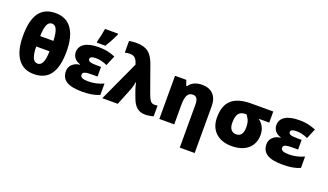

<svg xmlns="http://www.w3.org/2000/svg" viewBox="-89 -1434 3945 2312"><g transform="rotate(20 1883.5 -277.5)"><path d="M600.1 -380.9Q600.1 -182.6 530.5 -86.4Q460.9 9.8 319.8 9.8Q184.6 9.8 113.3 -90.1Q42 -189.9 42 -380.9Q42 -580.1 110.8 -675.5Q179.7 -771 319.8 -771Q457 -771 528.6 -670.7Q600.1 -570.3 600.1 -380.9ZM319.8 -124Q362.8 -124 383.5 -171.4Q404.3 -218.8 405.8 -313H235.8Q236.8 -220.2 256.8 -172.1Q276.9 -124 319.8 -124ZM321.8 -637.2Q279.8 -637.2 260 -590.3Q240.2 -543.5 237.8 -446.8H407.2Q403.8 -543.5 383.5 -590.3Q363.3 -637.2 321.8 -637.2Z M1053.2 -349.1V-225.1H981Q937 -225.1 912.1 -220.7Q887.2 -216.3 875.7 -207.3Q864.3 -198.2 864.3 -179.2Q864.3 -131.8 965.3 -131.8Q1067.4 -131.8 1161.1 -174.8V-28.8Q1107.9 -6.3 1055.2 1.7Q1002.4 9.8 937 9.8Q801.8 9.8 737.3 -30.8Q672.9 -71.3 672.9 -157.2Q672.9 -208 708.7 -243.7Q744.6 -279.3 806.2 -287.1V-292Q760.3 -304.2 733.2 -336.4Q706.1 -368.7 706.1 -413.1Q706.1 -485.4 769 -524.2Q832 -563 951.2 -563Q1005.4 -563 1053 -554.2Q1100.6 -545.4 1161.1 -521L1106.9 -392.1Q1029.8 -426.8 959 -426.8Q886.2 -426.8 886.2 -390.1Q886.2 -368.2 911.1 -358.6Q936 -349.1 993.2 -349.1ZM905.3 -622.1Q915 -655.3 926.3 -709.7Q937.5 -764.2 941.9 -794.9H1109.9V-782.2Q1069.8 -694.3 1015.1 -606H905.3Z M1196.3 0 1434.1 -516.1 1427.2 -536.1Q1413.6 -576.2 1390.9 -596.2Q1368.2 -616.2 1329.1 -616.2Q1296.4 -616.2 1263.2 -607.9V-757.8Q1282.7 -762.2 1311 -764.2Q1339.4 -766.1 1355.5 -766.1Q1454.1 -766.1 1508.8 -725.3Q1563.5 -684.6 1599.1 -585.9L1719.2 -250Q1735.4 -206.1 1748.3 -182.9Q1761.2 -159.7 1775.4 -149.9Q1789.6 -140.1 1815.4 -140.1Q1833.5 -140.1 1852.1 -145V-6.8Q1840.8 -1 1804.4 4.4Q1768.1 9.8 1746.1 9.8Q1685.5 9.8 1643.3 -22.9Q1601.1 -55.7 1572.3 -131.8L1538.1 -225.1Q1520.5 -276.9 1513.2 -318.8H1509.3Q1499.5 -260.7 1485.4 -226.1L1394.5 0Z M2276.4 240.2V-314.9Q2276.4 -413.1 2209.5 -413.1Q2161.1 -413.1 2139.6 -374.5Q2118.2 -335.9 2118.2 -242.2V0H1927.2V-553.2H2071.3L2095.2 -484.9H2106.4Q2130.9 -523.9 2174.1 -543.5Q2217.3 -563 2273.4 -563Q2365.2 -563 2416.3 -509.8Q2467.3 -456.5 2467.3 -359.9V240.2Z M2855.5 9.8Q2724.6 9.8 2648.9 -61Q2573.2 -131.8 2573.2 -255.9Q2573.2 -408.7 2654.1 -481Q2734.9 -553.2 2905.3 -553.2H3186V-411.1H3050.3Q3139.2 -346.7 3139.2 -232.9Q3139.2 -160.2 3105 -104.7Q3070.8 -49.3 3006.8 -19.8Q2942.9 9.8 2855.5 9.8ZM2768.1 -256.8Q2768.1 -201.7 2791.7 -171.9Q2815.4 -142.1 2857.4 -142.1Q2945.3 -142.1 2945.3 -262.2Q2945.3 -293.5 2941.2 -315.9Q2937 -338.4 2928.2 -357.9Q2919.4 -377.4 2895 -411.1H2884.3Q2822.3 -411.1 2795.2 -375.2Q2768.1 -339.4 2768.1 -256.8Z M3623.5 -349.1V-225.1H3551.3Q3507.3 -225.1 3482.4 -220.7Q3457.5 -216.3 3446 -207.3Q3434.6 -198.2 3434.6 -179.2Q3434.6 -131.8 3535.6 -131.8Q3637.7 -131.8 3731.4 -174.8V-28.8Q3678.2 -6.3 3625.5 1.7Q3572.8 9.8 3507.3 9.8Q3372.1 9.8 3307.6 -30.8Q3243.2 -71.3 3243.2 -157.2Q3243.2 -208 3279.1 -243.7Q3314.9 -279.3 3376.5 -287.1V-292Q3330.6 -304.2 3303.5 -336.4Q3276.4 -368.7 3276.4 -413.1Q3276.4 -485.4 3339.4 -524.2Q3402.3 -563 3521.5 -563Q3575.7 -563 3623.3 -554.2Q3670.9 -545.4 3731.4 -521L3677.2 -392.1Q3600.1 -426.8 3529.3 -426.8Q3456.5 -426.8 3456.5 -390.1Q3456.5 -368.2 3481.4 -358.6Q3506.3 -349.1 3563.5 -349.1Z"/></g></svg>

Font: OpenSansExtrabold
Style: Regular
Weight: 800
Foundry: Ascender Corporation
Version: Version 1.10